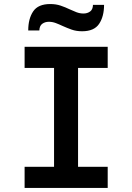

<svg xmlns="http://www.w3.org/2000/svg" viewBox="-20 -932 656 952"><path d="M248 0V-700H367V0ZM102 0V-105H514V0ZM102 -595V-700H514V-595ZM387 -777Q358.5 -777 335.2 -785.2Q312 -793.5 291 -803Q273 -811.5 256.2 -817.8Q239.5 -824 222 -824Q203.5 -824 189.8 -814.2Q176 -804.5 175 -781H120Q120 -839 144.5 -875.5Q169 -912 229 -912Q257.5 -912 281 -904Q304.5 -896 325 -886Q342 -878 359 -871.5Q376 -865 394 -865Q413 -865 426.8 -875Q440.5 -885 441 -908H496Q496 -850.5 471.5 -813.8Q447 -777 387 -777Z"/></svg>

Font: Overpass Mono Light
Style: Regular
Weight: 300
Monospace: yes
Designer: Delve Withrington, Dave Bailey
Foundry: Delve Fonts LLC
Version: Version 4.000